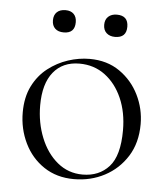

<svg xmlns="http://www.w3.org/2000/svg" viewBox="-46 -598 568 653"><g transform="rotate(5 238.5 -272.0)"><path d="M230 13Q171 13 127.5 -16Q84 -45 60.5 -93.5Q37 -142 37 -198Q37 -250 56 -288Q75 -326 106.5 -350.5Q138 -375 175 -387Q212 -399 248 -399Q308 -399 351 -369Q394 -339 417 -292Q440 -245 440 -193Q440 -129 411 -83Q382 -37 334.5 -12Q287 13 230 13ZM258 -5Q314 -5 348 -42.5Q382 -80 382 -167Q382 -228 361 -276Q340 -324 302.5 -352Q265 -380 215 -380Q158 -380 126 -340.5Q94 -301 94 -227Q94 -168 114.5 -117Q135 -66 172 -35.5Q209 -5 258 -5ZM152 -481Q133 -481 122.5 -491Q112 -501 112 -519Q112 -537 122.5 -547Q133 -557 152 -557Q170 -557 180 -547Q190 -537 190 -519Q190 -481 152 -481ZM327 -481Q309 -481 298 -491Q287 -501 287 -519Q287 -537 298 -547Q309 -557 327 -557Q366 -557 366 -519Q366 -481 327 -481Z"/></g></svg>

Font: Cormorant Infant Light
Style: Regular
Weight: 300
Designer: Christian Thalmann (Catharsis Fonts)
Foundry: Catharsis Fonts
Version: Version 4.001